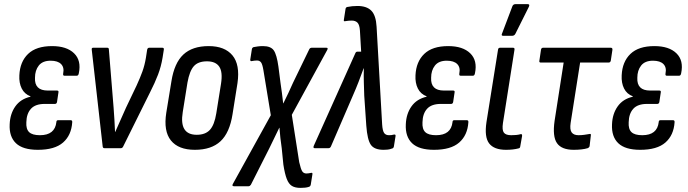

<svg xmlns="http://www.w3.org/2000/svg" viewBox="-20 -720 3342 933"><path d="M164 8Q91 8 57.5 -24Q24 -56 27 -116Q29 -167 54.5 -203Q80 -239 128 -250V-252Q99 -263 85.5 -290Q72 -317 74 -354Q77 -420 116.5 -458Q156 -496 233 -496Q304 -496 340 -461Q376 -426 363 -364Q361 -352 353 -352H293Q285 -352 287 -363Q293 -392 277 -408.5Q261 -425 226 -425Q187 -425 168.5 -401.5Q150 -378 150 -342Q147 -280 212 -280H257Q266 -280 264 -271L257 -224Q255 -215 247 -215H197Q152 -215 130.5 -191.5Q109 -168 108 -126Q106 -93 121.5 -78Q137 -63 174 -63Q247 -63 254 -127Q254 -136 263 -136H323Q332 -136 331 -126Q327 -63 286.5 -27.5Q246 8 164 8Z M487 0Q480 0 479 -8L426 -477Q424 -488 432 -488H501Q509 -488 509 -480L532 -197Q534 -168 536 -138.5Q538 -109 539 -79H540Q553 -108 566 -137.5Q579 -167 592 -196L644 -305Q661 -342 672 -372.5Q683 -403 689 -439L695 -478Q697 -488 705 -488H769Q778 -488 776 -478L770 -440Q763 -397 748 -357.5Q733 -318 709 -271L578 -7Q574 0 568 0Z M927 8Q847 8 810.5 -37.5Q774 -83 788 -172L813 -325Q827 -414 871 -455Q915 -496 994 -496Q1072 -496 1109.5 -451Q1147 -406 1134 -316L1110 -165Q1096 -75 1051.5 -33.5Q1007 8 927 8ZM936 -65Q978 -65 1000 -89Q1022 -113 1031 -169L1054 -313Q1063 -370 1045.5 -396Q1028 -422 986 -422Q943 -422 922 -398.5Q901 -375 891 -319L868 -175Q850 -65 936 -65Z M1440 193Q1414 193 1398.5 183.5Q1383 174 1373.5 149.5Q1364 125 1357 80L1349 0Q1345 -25 1342.5 -49.5Q1340 -74 1338 -99H1337Q1325 -74 1313 -49.5Q1301 -25 1289 0L1199 178Q1194 185 1188 185H1117Q1105 185 1112 173L1296 -160L1260 -379Q1255 -409 1248 -417.5Q1241 -426 1229 -426Q1218 -426 1202 -423Q1196 -422 1196 -430L1204 -481Q1205 -488 1212 -491Q1222 -493 1233.5 -494.5Q1245 -496 1258 -496Q1296 -496 1310.5 -475Q1325 -454 1333 -396L1343 -318Q1347 -293 1350 -268Q1353 -243 1356 -218H1357Q1370 -244 1381.5 -268.5Q1393 -293 1404 -318L1483 -481Q1487 -488 1495 -488H1566Q1576 -488 1570 -477L1398 -162L1434 68Q1442 103 1449 113Q1456 123 1469 123Q1478 123 1492 120Q1500 118 1498 128L1490 178Q1488 186 1481 188Q1472 191 1461.5 192Q1451 193 1440 193Z M1844 8Q1799 8 1782 -16.5Q1765 -41 1760 -109L1750 -255Q1749 -290 1748 -321Q1747 -352 1748 -388H1747Q1734 -352 1722 -321Q1710 -290 1695 -256L1588 -8Q1584 0 1577 0H1509Q1500 0 1505 -12L1707 -462Q1710 -469 1717 -469H1735L1729 -572Q1727 -600 1717 -610Q1707 -620 1689 -620Q1674 -620 1657 -617Q1649 -615 1651 -624L1659 -676Q1660 -684 1667 -686Q1691 -691 1717 -691Q1762 -691 1784.5 -668Q1807 -645 1810 -590L1837 -115Q1839 -85 1846.5 -74Q1854 -63 1870 -63Q1876 -63 1881.5 -63.5Q1887 -64 1894 -66Q1904 -68 1902 -58L1894 -8Q1892 1 1884 2Q1874 6 1863.5 7Q1853 8 1844 8Z M2089 8Q2016 8 1982.5 -24Q1949 -56 1952 -116Q1954 -167 1979.5 -203Q2005 -239 2053 -250V-252Q2024 -263 2010.5 -290Q1997 -317 1999 -354Q2002 -420 2041.5 -458Q2081 -496 2158 -496Q2229 -496 2265 -461Q2301 -426 2288 -364Q2286 -352 2278 -352H2218Q2210 -352 2212 -363Q2218 -392 2202 -408.5Q2186 -425 2151 -425Q2112 -425 2093.5 -401.5Q2075 -378 2075 -342Q2072 -280 2137 -280H2182Q2191 -280 2189 -271L2182 -224Q2180 -215 2172 -215H2122Q2077 -215 2055.5 -191.5Q2034 -168 2033 -126Q2031 -93 2046.5 -78Q2062 -63 2099 -63Q2172 -63 2179 -127Q2179 -136 2188 -136H2248Q2257 -136 2256 -126Q2252 -63 2211.5 -27.5Q2171 8 2089 8Z M2439 8Q2381 8 2357 -23Q2333 -54 2344 -127L2400 -478Q2401 -488 2410 -488H2473Q2482 -488 2480 -478L2424 -122Q2419 -88 2428.5 -75.5Q2438 -63 2464 -63Q2476 -63 2487.5 -64Q2499 -65 2510 -68Q2518 -70 2517 -59L2508 -8Q2507 0 2500 1Q2474 8 2439 8ZM2425 -546Q2414 -546 2420 -558L2470 -690Q2474 -700 2486 -700H2544Q2556 -700 2550 -687L2484 -555Q2479 -546 2468 -546Z M2768 8Q2709 8 2686.5 -24.5Q2664 -57 2675 -133L2719 -416H2608Q2599 -416 2601 -425L2609 -479Q2611 -488 2619 -488H2948Q2957 -488 2956 -478L2948 -425Q2946 -416 2937 -416H2799L2753 -123Q2748 -90 2758 -76.5Q2768 -63 2791 -63Q2806 -63 2820 -65Q2834 -67 2845 -69Q2853 -71 2851 -61L2845 -9Q2843 -3 2836 0Q2823 4 2805.5 6Q2788 8 2768 8Z M3091 8Q3018 8 2984.5 -24Q2951 -56 2954 -116Q2956 -167 2981.5 -203Q3007 -239 3055 -250V-252Q3026 -263 3012.5 -290Q2999 -317 3001 -354Q3004 -420 3043.5 -458Q3083 -496 3160 -496Q3231 -496 3267 -461Q3303 -426 3290 -364Q3288 -352 3280 -352H3220Q3212 -352 3214 -363Q3220 -392 3204 -408.5Q3188 -425 3153 -425Q3114 -425 3095.5 -401.5Q3077 -378 3077 -342Q3074 -280 3139 -280H3184Q3193 -280 3191 -271L3184 -224Q3182 -215 3174 -215H3124Q3079 -215 3057.5 -191.5Q3036 -168 3035 -126Q3033 -93 3048.5 -78Q3064 -63 3101 -63Q3174 -63 3181 -127Q3181 -136 3190 -136H3250Q3259 -136 3258 -126Q3254 -63 3213.5 -27.5Q3173 8 3091 8Z"/></svg>

Font: Sofia Sans Condensed Medium
Style: Italic
Weight: 500
Italic angle: -9°
Designer: Botio Nikoltchev, Ani Petrova
Foundry: lettersoup
Version: Version 4.101; ttfautohint (v1.8.4.7-5d5b)